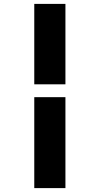

<svg xmlns="http://www.w3.org/2000/svg" viewBox="-20 -762 512 986"><path d="M156 -742H316V-329H156ZM156 -263H316V204H156Z"/></svg>

Font: Taviraj Black
Style: Regular
Weight: 900
Designer: Katatrad Team
Foundry: CadsonDemak
Version: Version 1.030